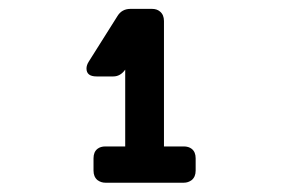

<svg xmlns="http://www.w3.org/2000/svg" viewBox="-20 -757 626 426"><path d="M213.9 -351.6Q204.1 -351.6 196.3 -357.4Q187.5 -364.7 187.5 -378.4V-405.8Q187.5 -419.9 196.3 -426.8Q203.1 -432.1 213.9 -432.1H257.8V-602.5Q247.1 -587.4 231.4 -587.4H194.3Q171.9 -587.4 171.9 -605Q171.9 -612.3 176.8 -620.1L240.2 -720.7Q250 -737.3 269.5 -737.3H317.4Q328.1 -737.3 335 -731.4Q343.8 -724.1 343.8 -710.4V-432.1H387.7Q398.4 -432.1 405.3 -426.8Q414.1 -419.9 414.1 -405.8V-378.4Q414.1 -364.7 405.3 -357.4Q397.5 -351.6 387.7 -351.6Z"/></svg>

Font: Simply Mono
Style: Bold
Weight: 700
Designer: Wojciech Kalinowski "wmk69" (wmk69@o2.pl)
Foundry: Wojciech Kalinowski "wmk69" (wmk69@o2.pl)
Version: Version 1.0.0